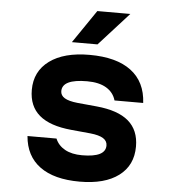

<svg xmlns="http://www.w3.org/2000/svg" viewBox="-58 -911 867 982"><g transform="rotate(5 375.0 -419.5)"><path d="M387.9 -116.9Q448.1 -116.9 478.2 -132Q508.2 -147.1 508.2 -177.3Q508.2 -200.6 487 -214Q465.7 -227.4 420.5 -232.1L321.4 -241.5Q211.4 -251.9 157.2 -298Q102.9 -344.1 102.9 -428Q102.9 -523.2 176.8 -577.5Q250.8 -631.8 382 -631.8Q520.5 -631.8 595.6 -575.1Q670.7 -518.5 676.3 -410.6H529Q517.3 -451.4 479.9 -473.8Q442.5 -496.2 381.3 -496.2Q317.8 -496.2 285.7 -480.8Q253.7 -465.4 253.7 -434.6Q253.7 -412.5 274.9 -399.5Q296.2 -386.4 341.4 -381.7L440.5 -372.3Q551.1 -361.9 605 -315.5Q659 -269.1 659 -185.2Q659 -88.6 587.5 -35Q516.1 18.6 387.3 18.6Q255.7 18.6 182.8 -34.9Q109.8 -88.3 101.5 -190.6H250.5Q264.9 -155.7 299.8 -136.3Q334.7 -116.9 387.9 -116.9ZM401.7 -858.4H571.1L417.4 -688.7H285.9Z"/></g></svg>

Font: Martian Mono VF sWd Rg
Style: Regular
Weight: 400
Width: 6
Monospace: yes
Designer: Roman Shamin
Foundry: Evil Martians
Version: Version 1.100